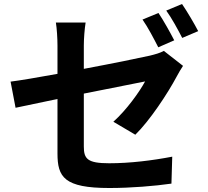

<svg xmlns="http://www.w3.org/2000/svg" viewBox="-20 -883 1040 962"><path d="M774 -818 694 -785C721 -747 752 -687 773 -646L853 -681C834 -718 799 -781 774 -818ZM892 -863 813 -830C840 -793 872 -734 893 -693L973 -727C955 -762 918 -825 892 -863ZM897 -553 801 -628C783 -618 759 -611 730 -604C685 -594 545 -565 400 -538V-655C400 -690 404 -740 409 -770H260C265 -740 268 -689 268 -655V-513C169 -495 81 -480 33 -474L58 -343L268 -387V-114C268 4 301 59 528 59C636 59 756 49 839 37L843 -98C744 -79 632 -65 527 -65C418 -65 400 -87 400 -149V-414L707 -475C679 -423 614 -332 548 -273L658 -208C730 -278 821 -416 865 -499C874 -517 888 -539 897 -553Z"/></svg>

Font: Noto Sans TC
Style: Bold
Weight: 700
Designer: Ryoko NISHIZUKA 西塚涼子 (kana, bopomofo & ideographs); Paul D. Hunt (Latin, Greek & Cyrillic); Sandoll Communications 산돌커뮤니
Foundry: Adobe
Version: Version 2.004;hotconv 1.0.118;makeotfexe 2.5.65603